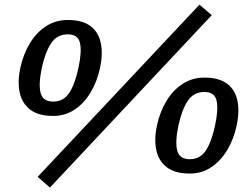

<svg xmlns="http://www.w3.org/2000/svg" viewBox="-20 -750 1081 833"><path d="M68.3 -455.7Q81.3 -515.7 110 -562.8Q138.7 -610 180.5 -636.7Q222.3 -663.3 273.7 -663.3Q338 -663.3 373 -636.5Q408 -609.7 417.5 -562.5Q427 -515.3 414 -455Q401.3 -395.7 372.8 -348.5Q344.3 -301.3 303.3 -274.2Q262.3 -247 210.7 -247Q147 -247 111.3 -274.2Q75.7 -301.3 65.5 -348.7Q55.3 -396 68.3 -455.7ZM161.3 -455Q146.7 -385.7 156 -347.5Q165.3 -309.3 210.7 -309.3Q256 -309.3 280.8 -347.7Q305.7 -386 320.3 -455.7Q335.3 -524.7 327.2 -562.8Q319 -601 273.7 -601Q228 -601 202.2 -562.7Q176.3 -524.3 161.3 -455ZM845.3 -729.7 898.7 -684.3 196.7 63.7 143.3 17.3ZM661 -205.7Q674 -265.7 702.7 -312.8Q731.3 -360 773.2 -386.7Q815 -413.3 866.3 -413.3Q930.7 -413.3 965.7 -386.5Q1000.7 -359.7 1010.2 -312.5Q1019.7 -265.3 1006.7 -205Q994 -145.7 965.5 -98.5Q937 -51.3 896 -24.2Q855 3 803.3 3Q739.7 3 704 -24.2Q668.3 -51.3 658.2 -98.7Q648 -146 661 -205.7ZM754 -205Q739.3 -135.7 748.7 -97.5Q758 -59.3 803.3 -59.3Q848.7 -59.3 873.5 -97.7Q898.3 -136 913 -205.7Q928 -274.7 919.8 -312.8Q911.7 -351 866.3 -351Q820.7 -351 794.8 -312.7Q769 -274.3 754 -205Z"/></svg>

Font: Epunda Slab Light
Style: Italic
Weight: 300
Italic angle: -12°
Designer: Simon Atzbach
Foundry: typofactur
Version: Version 1.102